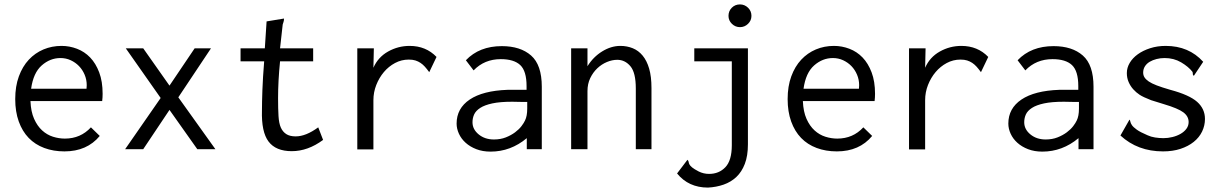

<svg xmlns="http://www.w3.org/2000/svg" viewBox="-20 -676 5540 870"><path d="M259 -468Q295 -468 329 -455Q363 -442 388.5 -415.5Q414 -389 429.5 -348Q445 -307 445 -251Q445 -243 444.5 -234.5Q444 -226 443 -218H118Q120 -170 134.5 -137.5Q149 -105 171 -85Q193 -65 220 -56.5Q247 -48 274 -48Q345 -48 392 -99L432 -60Q374 10 272 10Q222 10 180.5 -5.5Q139 -21 110 -51Q81 -81 65 -125.5Q49 -170 49 -227Q49 -285 65.5 -330Q82 -375 110.5 -405.5Q139 -436 177 -452Q215 -468 259 -468ZM121 -274H372Q372 -278 372.5 -281.5Q373 -285 373 -290Q373 -315 363.5 -337.5Q354 -360 338 -376.5Q322 -393 300.5 -403Q279 -413 254 -413Q207 -413 169 -379.5Q131 -346 121 -274Z M862 -457H936L788 -235L956 0H874L748 -178L629 0H547L708 -232L550 -457H629L748 -288Z M1188 -579 1267 -592Q1267 -583 1264.5 -576Q1262 -569 1261 -565L1249 -457H1399V-398H1249Q1240 -309 1240 -231Q1240 -183 1242 -150Q1244 -117 1252.5 -98Q1261 -79 1277 -68.5Q1293 -58 1320 -58Q1366 -58 1422 -99L1444 -42Q1375 9 1302 9Q1230 9 1197 -34.5Q1164 -78 1167 -176Q1167 -212 1169 -268Q1171 -324 1177 -398H1070V-457H1180Z M1599 -457H1674L1672 -369Q1693 -417 1738.5 -442.5Q1784 -468 1836 -468Q1910 -468 1958 -418L1925 -349Q1914 -364 1905 -374Q1896 -384 1885.5 -391Q1875 -398 1862.5 -402Q1850 -406 1832 -406Q1799 -406 1770 -390.5Q1741 -375 1719.5 -349.5Q1698 -324 1685 -291Q1672 -258 1672 -222V1H1599Z M2091 -403Q2152 -467 2254 -467Q2338 -467 2386.5 -424.5Q2435 -382 2435 -283V0H2367V-50Q2294 11 2203 11Q2167 11 2138.5 0Q2110 -11 2090 -29Q2070 -47 2059.5 -70Q2049 -93 2049 -116Q2049 -185 2108.5 -225Q2168 -265 2280 -269H2366V-286Q2366 -354 2337.5 -381Q2309 -408 2249 -408Q2175 -408 2126 -357ZM2369 -214H2352Q2338 -214 2325.5 -214.5Q2313 -215 2301 -215Q2246 -215 2211 -207.5Q2176 -200 2156 -187Q2136 -174 2128.5 -157.5Q2121 -141 2121 -122Q2121 -90 2149 -67Q2177 -44 2218 -44Q2248 -44 2272 -53.5Q2296 -63 2314 -76.5Q2332 -90 2343 -104.5Q2354 -119 2359 -130Q2369 -150 2369 -184Z M2568 0V-457H2642V-376Q2668 -418 2708.5 -443Q2749 -468 2791 -468Q2821 -468 2847 -457.5Q2873 -447 2892 -424Q2911 -401 2921.5 -365Q2932 -329 2932 -277V0H2861V-275Q2861 -347 2836.5 -376Q2812 -405 2777 -405Q2754 -405 2730 -395Q2706 -385 2686.5 -366.5Q2667 -348 2654.5 -322Q2642 -296 2642 -263V0Z M3126 -457H3369V-22Q3369 30 3355 66.5Q3341 103 3316.5 126Q3292 149 3259 160.5Q3226 172 3188 174Q3100 174 3048 110L3095 48Q3100 53 3100.5 58Q3101 63 3104 69Q3107 75 3116 82.5Q3125 90 3146 101Q3168 112 3193 112Q3238 112 3267 81.5Q3296 51 3296 -18V-398H3126ZM3296 -641Q3311 -656 3333 -656Q3354 -656 3369.5 -641Q3385 -626 3385 -604Q3385 -583 3369.5 -568Q3354 -553 3333 -553Q3312 -553 3296.5 -568Q3281 -583 3281 -604Q3281 -626 3296 -641Z M3759 -468Q3795 -468 3829 -455Q3863 -442 3888.5 -415.5Q3914 -389 3929.5 -348Q3945 -307 3945 -251Q3945 -243 3944.5 -234.5Q3944 -226 3943 -218H3618Q3620 -170 3634.5 -137.5Q3649 -105 3671 -85Q3693 -65 3720 -56.5Q3747 -48 3774 -48Q3845 -48 3892 -99L3932 -60Q3874 10 3772 10Q3722 10 3680.5 -5.5Q3639 -21 3610 -51Q3581 -81 3565 -125.5Q3549 -170 3549 -227Q3549 -285 3565.5 -330Q3582 -375 3610.5 -405.5Q3639 -436 3677 -452Q3715 -468 3759 -468ZM3621 -274H3872Q3872 -278 3872.5 -281.5Q3873 -285 3873 -290Q3873 -315 3863.5 -337.5Q3854 -360 3838 -376.5Q3822 -393 3800.5 -403Q3779 -413 3754 -413Q3707 -413 3669 -379.5Q3631 -346 3621 -274Z M4099 -457H4174L4172 -369Q4193 -417 4238.5 -442.5Q4284 -468 4336 -468Q4410 -468 4458 -418L4425 -349Q4414 -364 4405 -374Q4396 -384 4385.5 -391Q4375 -398 4362.5 -402Q4350 -406 4332 -406Q4299 -406 4270 -390.5Q4241 -375 4219.5 -349.5Q4198 -324 4185 -291Q4172 -258 4172 -222V1H4099Z M4591 -403Q4652 -467 4754 -467Q4838 -467 4886.5 -424.5Q4935 -382 4935 -283V0H4867V-50Q4794 11 4703 11Q4667 11 4638.5 0Q4610 -11 4590 -29Q4570 -47 4559.5 -70Q4549 -93 4549 -116Q4549 -185 4608.5 -225Q4668 -265 4780 -269H4866V-286Q4866 -354 4837.5 -381Q4809 -408 4749 -408Q4675 -408 4626 -357ZM4869 -214H4852Q4838 -214 4825.5 -214.5Q4813 -215 4801 -215Q4746 -215 4711 -207.5Q4676 -200 4656 -187Q4636 -174 4628.5 -157.5Q4621 -141 4621 -122Q4621 -90 4649 -67Q4677 -44 4718 -44Q4748 -44 4772 -53.5Q4796 -63 4814 -76.5Q4832 -90 4843 -104.5Q4854 -119 4859 -130Q4869 -150 4869 -184Z M5432 -396 5390 -333Q5385 -334 5385 -341Q5385 -348 5383 -351Q5365 -374 5332 -393.5Q5299 -413 5257 -413Q5238 -413 5220.5 -408.5Q5203 -404 5189.5 -396Q5176 -388 5168 -375.5Q5160 -363 5160 -347Q5160 -335 5166 -325.5Q5172 -316 5185 -307Q5198 -298 5221.5 -289Q5245 -280 5283 -269Q5369 -246 5404.5 -214.5Q5440 -183 5440 -137Q5440 -107 5427 -80Q5414 -53 5389 -33Q5364 -13 5329 -1.5Q5294 10 5250 10Q5135 10 5057 -62L5098 -134Q5101 -131 5102 -124.5Q5103 -118 5109 -109Q5115 -100 5131 -88.5Q5147 -77 5180 -63Q5195 -56 5214 -53Q5233 -50 5252 -50Q5272 -50 5292.5 -55Q5313 -60 5329.5 -69.5Q5346 -79 5356 -92.5Q5366 -106 5366 -123Q5366 -149 5342 -167Q5318 -185 5254 -204Q5210 -217 5196 -222Q5160 -236 5144 -246.5Q5128 -257 5115 -271.5Q5102 -286 5094 -304.5Q5086 -323 5086 -345Q5086 -369 5099 -391Q5112 -413 5135.5 -430Q5159 -447 5191.5 -457.5Q5224 -468 5262 -468Q5367 -468 5432 -396Z"/></svg>

Font: InconsolataGo
Style: Regular
Weight: 400
Designer: Raph Levien, Kirill Tkachev
Foundry: Cyreal
Version: Version 1.013